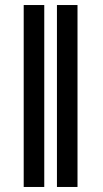

<svg xmlns="http://www.w3.org/2000/svg" viewBox="-20 -743 410 763"><path d="M206.3 0V-723H288V0ZM155.9 -723V0H74.2V-723Z"/></svg>

Font: Inter P Medium
Style: Regular
Weight: 500
Designer: Rasmus Andersson
Foundry: rsms
Version: Version 3.018;git-588b23468